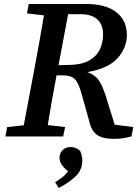

<svg xmlns="http://www.w3.org/2000/svg" viewBox="-20 -683 696 961"><path d="M384 -612H321L273 -357L327 -358Q388 -359 425 -379.5Q462 -400 479 -434.5Q496 -469 496 -511Q496 -560 467 -586Q438 -612 384 -612ZM115 -616 124 -663H413Q509 -663 562 -622Q615 -581 615 -508Q615 -444 568.5 -392Q522 -340 417 -322Q461 -306 480 -272.5Q499 -239 516 -181L554 -59L647 -47L638 0Q613 6 595 9Q577 12 548 12Q496 12 467 -7Q438 -26 427 -75L389 -211Q374 -267 355 -286.5Q336 -306 293 -306H263Q251 -244 240 -181.5Q229 -119 219 -57L306 -47L296 0H7L16 -47L99 -56L155 -353Q167 -416 178 -479.5Q189 -543 200 -606ZM274 258 256 229Q278 215 293.5 203Q309 191 321 174Q301 159 289.5 142.5Q278 126 278 107Q278 83 294 68Q310 53 333 53Q345 53 356.5 57Q368 61 381 72Q392 97 392 119Q392 167 359.5 198.5Q327 230 274 258Z"/></svg>

Font: Source Serif Pro SemiBold
Style: Italic
Weight: 600
Italic angle: -12°
Designer: Frank Grießhammer
Foundry: Adobe Systems Incorporated
Version: Version 3.001;hotconv 1.0.111;makeotfexe 2.5.65597